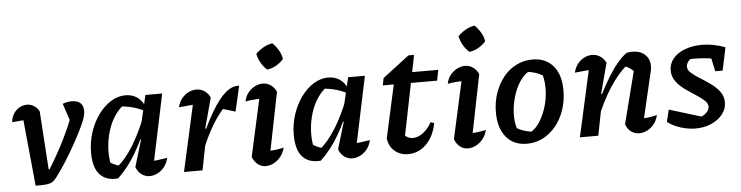

<svg xmlns="http://www.w3.org/2000/svg" viewBox="-46 -961 4578 1187"><g transform="rotate(-5 2243.0 -367.0)"><path d="M229 -89Q286 -182 327 -265Q368 -348 395 -423L394 -337L345 -485Q374 -496 401 -496Q436 -496 454.5 -479.5Q473 -463 473 -431Q473 -405 459 -369Q446 -337 424.5 -295Q403 -253 377 -207.5Q351 -162 323 -118.5Q295 -75 268 -39Q257 -24 247.5 -15.5Q238 -7 225 -2.5Q212 2 190.5 3.5Q169 5 134 5L88 -465L120 -407Q93 -405 69.5 -403Q46 -401 24 -399Q26 -429 40.5 -451.5Q55 -474 77 -486.5Q99 -499 123 -499Q146 -499 166 -487Q186 -475 199 -452L223 -89Z M646 4Q573 11 533 -32Q493 -75 493 -168Q493 -234 512.5 -294Q532 -354 566 -401.5Q600 -449 644 -476.5Q688 -504 735 -504Q776 -504 806.5 -483.5Q837 -463 852 -426L851 -394Q783 -433 686 -439L726 -450Q692 -427 665 -387.5Q638 -348 622 -298Q606 -248 602 -193.5Q598 -139 608 -86L592 -106Q611 -94 630 -84.5Q649 -75 671 -72L649 -68Q700 -111 746 -184.5Q792 -258 834 -364L855 -345Q811 -229 761 -143Q711 -57 646 4ZM865 -29 844 -81Q872 -84 900.5 -87.5Q929 -91 959 -96Q952 -64 934 -41Q916 -18 891.5 -5.5Q867 7 842 7Q815 7 792.5 -9Q770 -25 758 -56L808 -223L796 -227L859 -495H963Z M1055 0 1158 -464 1174 -411Q1149 -409 1123.5 -407Q1098 -405 1059 -401Q1066 -433 1084 -455Q1102 -477 1126 -489Q1150 -501 1175 -501Q1201 -501 1224 -486.5Q1247 -472 1260 -444L1209 -256L1220 -253L1170 0ZM1178 -98 1165 -143Q1219 -272 1266.5 -353Q1314 -434 1357 -470Q1400 -506 1441 -501L1405 -344L1329 -367Q1290 -324 1252.5 -258.5Q1215 -193 1178 -98Z M1588 -30 1565 -81Q1597 -83 1625.5 -86.5Q1654 -90 1682 -96Q1674 -64 1655.5 -41Q1637 -18 1612.5 -5Q1588 8 1562 8Q1536 8 1514 -8.5Q1492 -25 1480 -56L1570 -464L1586 -411Q1552 -410 1525.5 -408Q1499 -406 1472 -401Q1478 -433 1496 -455Q1514 -477 1538 -489.5Q1562 -502 1587 -502Q1614 -502 1636 -487Q1658 -472 1671 -444ZM1668 -745Q1689 -725 1705 -698.5Q1721 -672 1725 -643Q1707 -621 1679.5 -605Q1652 -589 1623 -586Q1602 -603 1586 -630.5Q1570 -658 1564 -688Q1584 -709 1611 -724.5Q1638 -740 1668 -745Z M1904 4Q1831 11 1791 -32Q1751 -75 1751 -168Q1751 -234 1770.5 -294Q1790 -354 1824 -401.5Q1858 -449 1902 -476.5Q1946 -504 1993 -504Q2034 -504 2064.5 -483.5Q2095 -463 2110 -426L2109 -394Q2041 -433 1944 -439L1984 -450Q1950 -427 1923 -387.5Q1896 -348 1880 -298Q1864 -248 1860 -193.5Q1856 -139 1866 -86L1850 -106Q1869 -94 1888 -84.5Q1907 -75 1929 -72L1907 -68Q1958 -111 2004 -184.5Q2050 -258 2092 -364L2113 -345Q2069 -229 2019 -143Q1969 -57 1904 4ZM2123 -29 2102 -81Q2130 -84 2158.5 -87.5Q2187 -91 2217 -96Q2210 -64 2192 -41Q2174 -18 2149.5 -5.5Q2125 7 2100 7Q2073 7 2050.5 -9Q2028 -25 2016 -56L2066 -223L2054 -227L2117 -495H2221Z M2446 11Q2396 11 2361.5 -19Q2327 -49 2322 -98L2399 -448H2505L2427 -60L2423 -115Q2451 -86 2485 -86Q2515 -86 2546 -109Q2577 -132 2601 -174L2622 -166Q2607 -85 2559 -37Q2511 11 2446 11ZM2326 -426 2335 -471 2500 -597H2535L2514 -492H2676L2663 -426Z M2843 -30 2820 -81Q2852 -83 2880.5 -86.5Q2909 -90 2937 -96Q2929 -64 2910.5 -41Q2892 -18 2867.5 -5Q2843 8 2817 8Q2791 8 2769 -8.5Q2747 -25 2735 -56L2825 -464L2841 -411Q2807 -410 2780.5 -408Q2754 -406 2727 -401Q2733 -433 2751 -455Q2769 -477 2793 -489.5Q2817 -502 2842 -502Q2869 -502 2891 -487Q2913 -472 2926 -444ZM2923 -745Q2944 -725 2960 -698.5Q2976 -672 2980 -643Q2962 -621 2934.5 -605Q2907 -589 2878 -586Q2857 -603 2841 -630.5Q2825 -658 2819 -688Q2839 -709 2866 -724.5Q2893 -740 2923 -745Z M3183 11Q3101 11 3054.5 -45Q3008 -101 3008 -198Q3008 -263 3027.5 -319Q3047 -375 3081 -417Q3115 -459 3161.5 -482Q3208 -505 3261 -505Q3343 -505 3389.5 -450.5Q3436 -396 3436 -298Q3436 -233 3416.5 -176.5Q3397 -120 3362.5 -78Q3328 -36 3282.5 -12.5Q3237 11 3183 11ZM3216 -61Q3246 -79 3270 -117Q3294 -155 3309 -203.5Q3324 -252 3326.5 -304Q3329 -356 3317 -401Q3296 -413 3274 -420.5Q3252 -428 3228 -431Q3197 -411 3173 -373Q3149 -335 3134.5 -286Q3120 -237 3117.5 -186.5Q3115 -136 3128 -91Q3147 -79 3169 -72Q3191 -65 3216 -61Z M3797 -56 3883 -393 3890 -370Q3871 -389 3855.5 -399Q3840 -409 3818 -417L3843 -422Q3785 -374 3732 -292.5Q3679 -211 3634 -98L3622 -143Q3646 -204 3674 -259.5Q3702 -315 3731 -361.5Q3760 -408 3789 -442Q3818 -476 3845 -495Q3855 -497 3864 -498Q3873 -499 3881 -499Q3930 -499 3959 -472Q3988 -445 3988 -401Q3988 -393 3987 -385Q3986 -377 3984 -369L3917 -83Q3944 -85 3962 -88Q3980 -91 3998 -96Q3991 -64 3973 -41Q3955 -18 3930.5 -5.5Q3906 7 3880 7Q3853 7 3830.5 -9Q3808 -25 3797 -56ZM3512 0 3615 -464 3631 -411Q3606 -409 3581.5 -407.5Q3557 -406 3516 -401Q3523 -432 3540.5 -454.5Q3558 -477 3582 -489Q3606 -501 3631 -501Q3658 -501 3680.5 -486.5Q3703 -472 3716 -444L3666 -256L3676 -253L3626 0Z M4056 -48 4074 -123 4289 -57 4255 -58Q4273 -61 4288 -70.5Q4303 -80 4312 -93Q4321 -106 4321 -120Q4321 -141 4299.5 -160Q4278 -179 4246 -199.5Q4214 -220 4182 -243Q4150 -266 4128.5 -295.5Q4107 -325 4107 -363Q4107 -405 4134 -437Q4161 -469 4208 -486.5Q4255 -504 4313 -504Q4348 -504 4384.5 -497Q4421 -490 4457 -476L4421 -404Q4382 -413 4340.5 -418Q4299 -423 4257 -423Q4239 -423 4221 -422.5Q4203 -422 4185 -419L4243 -428Q4228 -420 4218.5 -406Q4209 -392 4209 -377Q4209 -356 4231 -337Q4253 -318 4285 -298.5Q4317 -279 4349 -256Q4381 -233 4402.5 -204Q4424 -175 4424 -137Q4424 -97 4398 -64Q4372 -31 4328 -11.5Q4284 8 4230 8Q4185 8 4137 -7Q4089 -22 4056 -48ZM4381 -334 4351 -476H4457L4427 -334Z"/></g></svg>

Font: Piazzolla Thin
Style: Bold Italic
Weight: 700
Italic angle: -11.3°
Version: Version 2.005